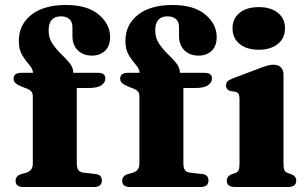

<svg xmlns="http://www.w3.org/2000/svg" viewBox="-20 -750 1231 770"><path d="M288 -93.5Q288 -61 312 -58L363.5 -52Q388.5 -49.5 388.5 -26Q388.5 0 356.5 0H74Q42.5 0 42.5 -25Q42.5 -45.5 67.5 -52.5L84 -57Q111.5 -65 111.5 -93V-365.5Q111.5 -375 106.5 -382Q101.5 -389 87 -395L66 -403Q47.5 -411 41 -418Q34.5 -425 34.5 -434.5Q34.5 -458 65.5 -458H112.5Q111.5 -474 97.5 -489.8Q83.5 -505.5 69.5 -528Q55.5 -550.5 55.5 -586Q55.5 -650.5 105.2 -690.2Q155 -730 244.5 -730Q330.5 -730 376 -691.5Q421.5 -653 421.5 -602Q421.5 -565.5 401.2 -546.2Q381 -527 349 -527Q313.5 -527 292 -548.2Q270.5 -569.5 270.5 -605V-640.5Q270.5 -663 258 -673.8Q245.5 -684.5 224.5 -684.5Q175 -684.5 175 -628Q175 -598 190 -575.5Q205 -553 224.5 -534.2Q244 -515.5 259 -497.2Q274 -479 274 -458H372.5Q402.5 -458 402.5 -435.5Q402.5 -419 386.5 -408Q370.5 -397 334.5 -397H288ZM715.5 -93.5Q715.5 -61 739.5 -58L791 -52Q816 -49.5 816 -26Q816 0 784 0H501.5Q470 0 470 -25Q470 -45.5 495 -52.5L511.5 -57Q539 -65 539 -93V-365.5Q539 -375 534 -382Q529 -389 514.5 -395L493.5 -403Q475 -411 468.5 -418Q462 -425 462 -434.5Q462 -458 493 -458H540Q539 -474 525 -489.8Q511 -505.5 497 -528Q483 -550.5 483 -586Q483 -650.5 532.8 -690.2Q582.5 -730 672 -730Q758 -730 803.5 -691.5Q849 -653 849 -602Q849 -565.5 828.8 -546.2Q808.5 -527 776.5 -527Q741 -527 719.5 -548.2Q698 -569.5 698 -605V-640.5Q698 -663 685.5 -673.8Q673 -684.5 652 -684.5Q602.5 -684.5 602.5 -628Q602.5 -598 617.5 -575.5Q632.5 -553 652 -534.2Q671.5 -515.5 686.5 -497.2Q701.5 -479 701.5 -458H800Q830 -458 830 -435.5Q830 -419 814 -408Q798 -397 762 -397H715.5ZM1017.5 -550.5Q969.5 -550.5 941 -573.8Q912.5 -597 912.5 -636.5Q912.5 -675.5 941 -698.5Q969.5 -721.5 1017.5 -721.5Q1066 -721.5 1094.5 -698.5Q1123 -675.5 1123 -636.5Q1123 -597 1094.5 -573.8Q1066 -550.5 1017.5 -550.5ZM1117 -451.5V-93.5Q1117 -75 1120.8 -67.2Q1124.5 -59.5 1133 -56.5L1147.5 -51.5Q1168 -43.5 1168 -25.5Q1168 0 1135 0H922.5Q889.5 0 889.5 -25.5Q889.5 -43 909.5 -51.5L925 -56.5Q933 -60 936.8 -67.5Q940.5 -75 940.5 -93V-353Q940.5 -367.5 936.5 -373.8Q932.5 -380 923.5 -382L905 -384.5Q886.5 -390 886.5 -407Q886.5 -417.5 892.2 -423.5Q898 -429.5 913.5 -435.5L1015 -474Q1038.5 -483 1052.2 -486.8Q1066 -490.5 1076 -490.5Q1096.5 -490.5 1106.8 -479.5Q1117 -468.5 1117 -451.5Z"/></svg>

Font: Fraunces 9pt
Style: Bold
Weight: 700
Version: Version 1.000;[b76b70a41]